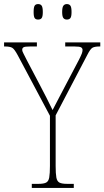

<svg xmlns="http://www.w3.org/2000/svg" viewBox="-29 -922 512 942"><path d="M127 0V-20H160Q185 -20 197 -26Q209 -32 212.5 -51Q216 -70 216 -108V-354L58 -651Q42 -681 31 -687.5Q20 -694 -5 -694H-9V-714H152V-694H120Q93 -694 86.5 -690Q80 -686 80 -678Q80 -670 87 -657.5Q94 -645 103 -626L165 -508Q182 -476 198 -444.5Q214 -413 229 -382Q237 -397 248.5 -419.5Q260 -442 277 -474L359 -630Q369 -650 372.5 -659.5Q376 -669 376 -677Q376 -685 369 -689.5Q362 -694 336 -694H291V-714H463V-694H459Q436 -694 425 -688Q414 -682 399 -652L244 -356V-108Q244 -70 247.5 -51Q251 -32 263 -26Q275 -20 300 -20H333V0ZM299 -826Q288 -826 282 -833.5Q276 -841 276 -863Q276 -886 282 -894Q288 -902 299 -902Q311 -902 316.5 -894Q322 -886 322 -863Q322 -841 316.5 -833.5Q311 -826 299 -826ZM158 -826Q146 -826 141 -833.5Q136 -841 136 -863Q136 -886 141 -894Q146 -902 158 -902Q170 -902 175.5 -894Q181 -886 181 -863Q181 -841 175.5 -833.5Q170 -826 158 -826Z"/></svg>

Font: Noto Serif Ethiopic Condensed Thin
Style: Regular
Weight: 100
Width: 3
Designer: Monotype Design Team
Foundry: Monotype Imaging Inc.
Version: Version 2.102; ttfautohint (v1.8.4.7-5d5b)